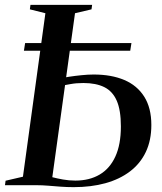

<svg xmlns="http://www.w3.org/2000/svg" viewBox="-32 -763 669 791"><path d="M271.5 8Q243.5 8 217 6Q190.5 4 166.2 2Q142 0 120 0H-11.5L-9 -18.5L62.5 -35L155 -708.5L91 -724.5L93.5 -743H347.5L345 -724.5L277 -708.5L183.5 -33Q202.5 -28 227.2 -23.5Q252 -19 278.5 -19Q336.5 -19 378.5 -43.8Q420.5 -68.5 443.2 -118Q466 -167.5 466 -242Q466 -309 449 -348Q432 -387 397.8 -404Q363.5 -421 311.5 -421Q282 -421 258 -416.5Q234 -412 214 -408.5V-439.5Q228.5 -443 252.5 -446.8Q276.5 -450.5 303.5 -453.2Q330.5 -456 354 -456Q427 -456 480 -433.5Q533 -411 562.2 -364.8Q591.5 -318.5 591.5 -248Q591.5 -185 568.8 -137Q546 -89 503.5 -56.8Q461 -24.5 402.2 -8.2Q343.5 8 271.5 8ZM66.5 -554 71.5 -585.5H509.5L504.5 -554Z"/></svg>

Font: Merriweather 144pt Medium
Style: Italic
Weight: 500
Italic angle: -7.8°
Version: Version 2.101